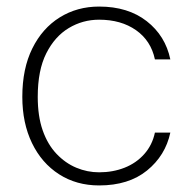

<svg xmlns="http://www.w3.org/2000/svg" viewBox="-20 -553 587 585"><path d="M282 12Q213 12 160 -22Q107 -56 77.5 -117Q48 -178 48 -258Q48 -344 78.5 -405.5Q109 -467 162 -500Q215 -533 282 -533Q370 -533 427 -488.5Q484 -444 499 -372H452Q440 -429 394.5 -461Q349 -493 282 -493Q232 -493 189.5 -467.5Q147 -442 121 -390.5Q95 -339 95 -258Q95 -199 110 -156Q125 -113 152 -84.5Q179 -56 212.5 -42Q246 -28 282 -28Q324 -28 359.5 -42Q395 -56 419.5 -83.5Q444 -111 452 -149H499Q484 -79 428 -33.5Q372 12 282 12Z"/></svg>

Font: DM Sans 10pt ExtraLight
Style: Regular
Weight: 250
Version: Version 4.004;gftools[0.9.30]